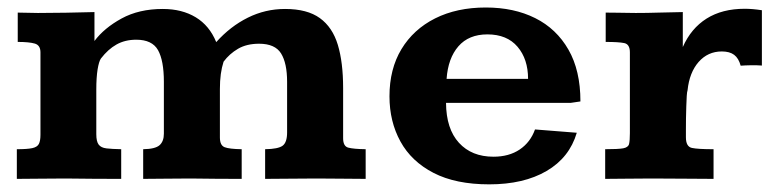

<svg xmlns="http://www.w3.org/2000/svg" viewBox="-20 -477 2059 512"><path d="M24.9 0V-79.1Q52.7 -79.1 66.2 -82Q79.6 -85 83.7 -93.3Q87.9 -101.6 87.9 -117.7V-337.4Q87.9 -356.4 72.8 -360.8Q57.6 -365.2 27.3 -365.2V-443.4Q41.5 -443.4 54.4 -442.9Q67.4 -442.4 81.1 -442.4Q118.7 -442.4 155.8 -443.1Q192.9 -443.8 231.9 -444.8V-367.7Q257.8 -402.3 304.2 -427.7Q350.6 -453.1 414.1 -453.1Q465.3 -453.1 502 -430.9Q538.6 -408.7 556.6 -364.7Q594.2 -406.7 640.9 -429.9Q687.5 -453.1 740.2 -453.1Q799.3 -453.1 833 -428.7Q866.7 -404.3 880.9 -357.4Q895 -310.5 895 -242.2V-108.4Q895 -86.9 908.7 -83.3Q922.4 -79.6 955.1 -79.1V0Q923.8 0 893.1 -0.5Q862.3 -1 823.7 -1Q786.1 -1 753.4 -0.5Q720.7 0 687 0V-79.1Q721.7 -79.6 733.6 -88.4Q745.6 -97.2 745.6 -124V-258.8Q745.6 -308.6 729.5 -334.5Q713.4 -360.4 670.9 -360.4Q637.7 -360.4 614.7 -346.9Q591.8 -333.5 576.2 -312.5Q571.3 -297.4 568.8 -279.3Q566.4 -261.2 566.4 -239.7V-110.4Q566.4 -89.4 578.9 -84.5Q591.3 -79.6 624.5 -79.1V0Q591.8 0 561.5 -0.2Q531.2 -0.5 487.3 -1Q448.7 -1 420.2 -0.5Q391.6 0 361.8 0V-79.1Q394 -79.6 405.5 -89.8Q417 -100.1 417 -120.6V-258.8Q417 -315.4 401.4 -343.3Q385.7 -371.1 343.3 -371.1Q313.5 -371.1 290.8 -358.4Q268.1 -345.7 249 -320.8Q243.7 -313 240.2 -291.5Q236.8 -270 236.8 -238.3Q236.8 -226.6 236.8 -206.8Q236.8 -187 236.8 -167Q236.8 -147 236.8 -133.1Q236.8 -119.1 236.8 -119.1Q236.8 -99.6 243.2 -91.3Q249.5 -83 263.9 -81.3Q278.3 -79.6 303.2 -79.1V0Q267.6 0 234.4 -0.2Q201.2 -0.5 154.3 -1Q114.7 -1 85.2 -0.5Q55.7 0 24.9 0Z M1284.7 14.6Q1195.3 14.6 1136.2 -15.9Q1077.1 -46.4 1047.9 -99.6Q1018.6 -152.8 1018.6 -220.2Q1018.6 -293 1050.5 -345.9Q1082.5 -398.9 1140.4 -428Q1198.2 -457 1275.4 -457Q1350.6 -457 1407.2 -428.7Q1463.9 -400.4 1495.8 -344.7Q1527.8 -289.1 1527.8 -206.5L1501.5 -202.6H1169.4Q1169.9 -133.3 1203.9 -96.2Q1237.8 -59.1 1295.9 -59.1Q1337.4 -59.1 1366 -78.4Q1394.5 -97.7 1406.7 -131.8L1518.1 -123Q1498.5 -56.6 1437.5 -21Q1376.5 14.6 1284.7 14.6ZM1170.9 -266.6H1388.2Q1388.2 -319.3 1360.1 -352.3Q1332 -385.3 1279.8 -385.3Q1230 -385.3 1202.4 -353.5Q1174.8 -321.8 1170.9 -266.6Z M1593.8 0V-79.1Q1628.4 -79.1 1641.8 -81.5Q1655.3 -84 1657.5 -93Q1659.7 -102.1 1659.7 -122.1V-337.4Q1659.7 -358.9 1644.8 -362.1Q1629.9 -365.2 1595.2 -365.2V-443.4Q1606 -443.4 1625 -443.1Q1644 -442.9 1659.7 -442.6Q1675.3 -442.4 1675.3 -442.4Q1705.6 -442.4 1736.8 -443.4Q1768.1 -444.3 1800.8 -444.8V-351.6Q1822.8 -401.4 1864.3 -427.5Q1905.8 -453.6 1965.8 -453.6Q1986.8 -453.6 2011.7 -449.7V-302.2Q1999.5 -303.2 1982.9 -303Q1966.3 -302.7 1955.1 -301.8Q1949.7 -321.8 1937.7 -330.8Q1925.8 -339.8 1904.8 -339.8Q1867.7 -339.8 1843 -311.8Q1818.4 -283.7 1813.5 -236.3Q1812 -232.4 1811.3 -220.7Q1810.5 -209 1810.1 -193.1Q1809.6 -177.2 1809.3 -160.9Q1809.1 -144.5 1809.1 -131.1Q1809.1 -117.7 1809.1 -110.8Q1809.1 -85.9 1825.2 -82.5Q1841.3 -79.1 1882.8 -79.1V0Q1843.8 0 1806.2 -0.5Q1768.6 -1 1717.8 -1Q1677.7 -1 1650.6 -0.5Q1623.5 0 1593.8 0Z"/></svg>

Font: Kameron
Style: Bold
Weight: 700
Designer: Vernon Adams
Foundry: Vernon Adams
Version: Version 1.100